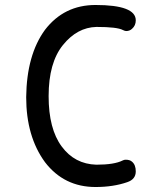

<svg xmlns="http://www.w3.org/2000/svg" viewBox="-20 -735 640 770"><path d="M363 15Q237 15 160.5 -84.5Q85 -187.5 85 -345.5Q87 -515 160.5 -615.5Q237 -715 363 -715Q524.5 -715 524.5 -653.5Q524.5 -632.5 509.5 -619.5Q500 -610.5 486 -610.5Q481 -610.5 473 -614.5Q450 -627 366.5 -627Q289.5 -625 232.5 -554.5Q175 -483.5 175 -349.5Q175 -218 227.5 -147.5Q279.5 -77 366.5 -74.5Q438.5 -74.5 472 -91.5Q477.5 -94.5 484 -94.5Q501 -94.5 509.5 -86.5Q524.5 -74 524.5 -47.5Q524.5 -16 490.5 -4.5Q434.5 15 363 15Z"/></svg>

Font: Maple Mono SC NF
Style: Regular
Weight: 400
Designer: subframe7536
Version: Version 4.2; ttfautohint (v1.8.4.7-5d5b-dirty);Nerd Fonts 6.